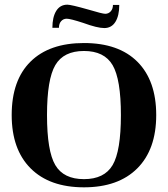

<svg xmlns="http://www.w3.org/2000/svg" viewBox="-20 -791 718 821"><path d="M30 -299Q30 -448 110.5 -527.5Q191 -607 339 -607Q488 -607 568 -526.5Q648 -446 648 -299Q648 -152 567 -71Q486 10 339 10Q192 10 111 -71Q30 -152 30 -299ZM497 -299Q497 -452 461.5 -512.5Q426 -573 339 -573Q252 -573 216.5 -512.5Q181 -452 181 -299Q181 -145 216.5 -85Q252 -25 339 -25Q426 -25 461.5 -85Q497 -145 497 -299ZM426 -671Q396 -671 336 -693Q281 -711 265 -711Q251 -711 241.5 -700.5Q232 -690 232 -672H204Q204 -718 220.5 -744.5Q237 -771 268 -771Q284 -771 358 -750Q418 -732 430 -732Q444 -732 453.5 -742.5Q463 -753 463 -770H490Q490 -724 473.5 -697.5Q457 -671 426 -671Z"/></svg>

Font: UnnaBold
Style: Bold
Weight: 700
Designer: Jorge de Buen Unna
Foundry: Omnibus-Type
Version: Version 2.008;hotconv 1.0.109;makeotfexe 2.5.65596